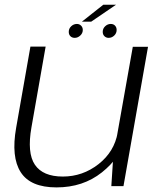

<svg xmlns="http://www.w3.org/2000/svg" viewBox="-20 -789 678 814"><path d="M452 0H503.5L607.5 -590.5H543L460 -123ZM173.5 -591.5H109L48.5 -247.5Q26.5 -123.5 67.8 -59Q109 5.5 219.5 5.5Q332 5.5 412 -58.2Q492 -122 505 -197L479 -227.5Q465 -146 397.8 -93.2Q330.5 -40.5 246.5 -40.5Q162 -40.5 128 -90.5Q94 -140.5 113.5 -250ZM297 -628.5Q309.5 -628.5 320.2 -638.2Q331 -648 331 -662Q331 -673 323.8 -680.2Q316.5 -687.5 306 -687.5Q292.5 -687.5 282 -677.8Q271.5 -668 271.5 -654Q271.5 -642.5 278.5 -635.5Q285.5 -628.5 297 -628.5ZM440.5 -628.5Q454 -628.5 464.2 -638.2Q474.5 -648 474.5 -662Q474.5 -673 467.8 -680.2Q461 -687.5 449.5 -687.5Q436.5 -687.5 426 -677.8Q415.5 -668 415.5 -654Q415.5 -642.5 422.8 -635.5Q430 -628.5 440.5 -628.5ZM327 -697H366.5L472 -769H418Z"/></svg>

Font: Anybody SemiExpanded Light
Style: Italic
Weight: 300
Width: 6
Italic angle: -10°
Version: Version 1.113;gftools[0.9.25]